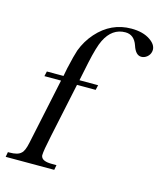

<svg xmlns="http://www.w3.org/2000/svg" viewBox="-115 -749 698 825"><g transform="rotate(15 234.0 -336.0)"><path d="M287 -378H204L153 -137Q138 -67 138 -48Q138 -44 139 -42Q145 -22 187 -22H208L204 0H-12L-8 -22H-1Q36 -22 50 -36Q63 -46 71 -85L133 -378H59L64 -400H138L145 -436Q159 -498 167 -521Q184 -566 215 -601Q278 -672 368 -672Q420 -672 452 -650Q480 -631 480 -607Q480 -603 479 -599Q476 -585 464.5 -575.5Q453 -566 439 -566Q414 -566 401 -606Q386 -650 347 -650Q288 -650 257 -587Q242 -557 226 -482L209 -400H292Z"/></g></svg>

Font: New Athena Unicode
Style: Italic
Weight: 400
Designer: J. Rusten 1997; rev. by R. Hancock 2001, 2002, rev. by D. Mastronarde 2002-2019
Foundry: Society for Classical Studies (formerly American Philological Association)
Version: Version 5.008